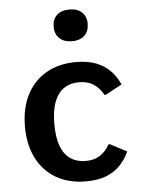

<svg xmlns="http://www.w3.org/2000/svg" viewBox="-55 -826 653 880"><g transform="rotate(-5 271.5 -386.0)"><path d="M305.7 9.8Q226.6 9.8 168.7 -23.7Q110.8 -57.1 79.3 -118.9Q47.9 -180.7 47.9 -264.6Q47.9 -349.1 79.6 -410.6Q111.3 -472.2 169.4 -505.6Q227.5 -539.1 306.6 -539.1Q360.8 -539.1 399.4 -523.9Q438 -508.8 463.9 -481.7Q489.7 -454.6 505.9 -418.9L430.2 -377.9H423.8Q404.8 -411.6 378.2 -428.7Q351.6 -445.8 311.5 -445.8Q272 -445.8 242.9 -426.3Q213.9 -406.7 198.5 -366.7Q183.1 -326.7 183.1 -264.6Q183.1 -202.6 198.2 -162.6Q213.4 -122.6 241.9 -103.3Q270.5 -84 310.5 -83.5Q350.6 -83.5 377.2 -100.3Q403.8 -117.2 422.4 -150.4H428.7L504.9 -110.4Q488.8 -74.7 462.9 -47.6Q437 -20.5 398.7 -5.4Q360.4 9.8 305.7 9.8ZM297.4 -635.7Q260.7 -635.7 239.7 -655.5Q218.8 -675.3 218.8 -710Q218.8 -743.2 239.7 -762.5Q260.7 -781.7 297.4 -781.7Q334 -781.7 354.7 -762.5Q375.5 -743.2 375.5 -710Q375.5 -675.3 354.7 -655.5Q334 -635.7 297.4 -635.7Z"/></g></svg>

Font: Comme SemiBold
Style: Regular
Weight: 600
Version: Version 1.000;gftools[0.9.27]